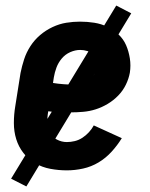

<svg xmlns="http://www.w3.org/2000/svg" viewBox="-20 -606 540 692"><path d="M221 8Q191 8 161.5 2.5Q132 -3 107 -17.5Q82 -32 64.5 -54.5Q47 -77 38.5 -104.5Q30 -132 30 -162.5Q30 -193 35 -223L54 -343Q59 -368 67 -392.5Q75 -417 89.5 -439.5Q104 -462 124.5 -479.5Q145 -497 169.5 -508.5Q194 -520 219 -524Q244 -528 268 -528Q295 -528 320 -524Q345 -520 367 -509.5Q389 -499 407 -482Q425 -465 434.5 -443Q444 -421 448 -395.5Q452 -370 448 -344Q444 -322 433.5 -300.5Q423 -279 406 -261.5Q389 -244 368 -231.5Q347 -219 325 -212Q303 -205 280 -203Q257 -201 235 -201Q214 -201 193.5 -201.5Q173 -202 154 -205Q150 -185 151 -165Q152 -145 160 -128.5Q168 -112 185 -103Q202 -94 221 -94Q235 -94 249.5 -97.5Q264 -101 277 -109.5Q290 -118 300.5 -129.5Q311 -141 318 -154L419 -108Q403 -82 382 -59Q361 -36 335 -20.5Q309 -5 279.5 1.5Q250 8 221 8ZM248 -301Q261 -301 274.5 -304.5Q288 -308 299 -315.5Q310 -323 318 -335Q326 -347 328 -360Q330 -373 327.5 -386Q325 -399 316.5 -408.5Q308 -418 295 -422Q282 -426 269 -426Q251 -426 233 -418Q215 -410 202.5 -395Q190 -380 183.5 -362.5Q177 -345 174 -327L171 -307Q189 -304 209 -302.5Q229 -301 248 -301ZM75 66 20 38 399 -586 453 -558Z"/></svg>

Font: Iosevka Curly Slab Extrabold
Style: Italic
Weight: 800
Italic angle: -9°
Monospace: yes
Designer: Belleve Invis
Foundry: Belleve Invis
Version: Version 22.1.2; ttfautohint (v1.8.4)